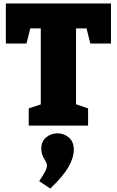

<svg xmlns="http://www.w3.org/2000/svg" viewBox="-20 -730 679 1116"><path d="M14 -477V-710H625V-477H505L483 -565H422V-124L492 -100V0H147V-100L217 -123V-565H156L134 -477ZM208 323Q237 278 245 262Q253 246 253 232Q253 219 240 199Q230 182 225 168Q220 154 220 134Q220 92 248 68.5Q276 45 314 45Q352 45 380.5 69.5Q409 94 409 139Q409 187 377.5 241.5Q346 296 272 366Z"/></svg>

Font: Bitter Pro Black
Style: Regular
Weight: 900
Designer: Sol Matas, and Bitter project Authors
Foundry: Sol Matas
Version: Version 1.010